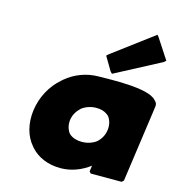

<svg xmlns="http://www.w3.org/2000/svg" viewBox="-124 -957 1007 1086"><g transform="rotate(15 379.0 -413.5)"><path d="M353 -332C375 -349 405 -360 437 -360C468 -360 492 -352 512 -333C527 -314 535 -287 531 -256C527 -226 514 -201 491 -180C470 -164 440 -153 408 -153C374 -153 348 -162 330 -180C316 -198 307 -225 311 -256C315 -286 331 -312 353 -332ZM749 -482 742 -489C692 -546 467 -535 406 -535C333 -535 266 -509 214 -465L205 -457C147 -407 108 -335 97 -256C86 -177 105 -105 148 -56L154 -49C193 -5 254 22 328 22C392 22 451 -2 498 -38L493 -3L502 7H683L694 -3L757 -451C759 -463 757 -473 749 -482ZM414 -660 462 -579 472 -569 738 -709 750 -720 673 -838 664 -849 425 -670Z"/></g></svg>

Font: Hussar Woodtype
Style: UltraObl
Weight: 900
Foundry: Cannot Into Space Fonts
Version: Version 1.07